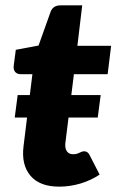

<svg xmlns="http://www.w3.org/2000/svg" viewBox="-20 -689 436 717"><path d="M35 -250 46 -334H356L345 -250ZM201 8Q128 8 93.5 -33Q59 -74 68 -144L101 -412H57Q45 -412 37.5 -419.5Q30 -427 31 -442L39 -503L124 -519L169 -645Q178 -669 206 -669H287L269 -518H395L382 -412H256L224 -154Q222 -136 229.5 -124.5Q237 -113 253 -113Q264 -113 271 -116Q278 -119 283 -121.5Q288 -124 295 -124Q307 -124 314 -111L352 -37Q319 -15 280 -3.5Q241 8 201 8Z"/></svg>

Font: Aleo Black
Style: Italic
Weight: 900
Italic angle: -7°
Designer: Alessio Laiso
Foundry: Alessio Laiso
Version: Version 2.001;gftools[0.9.29]